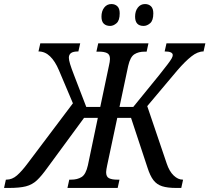

<svg xmlns="http://www.w3.org/2000/svg" viewBox="-83 -928 1034 948"><path d="M-63 0 -54 -41H-51Q-23 -41 1 -62Q25 -83 54 -122L277 -418L208 -581Q189 -626 164 -650Q139 -674 107 -674L116 -714H313L304 -674Q278 -674 267.5 -666Q257 -658 257 -643Q257 -632 263 -612Q269 -592 283 -556L343 -400H412L455 -604Q457 -613 458.5 -621.5Q460 -630 460 -637Q460 -659 445.5 -666Q431 -673 406 -673H393L402 -714H650L641 -673H631Q601 -673 580.5 -660Q560 -647 550 -603L507 -400H575L702 -556Q729 -590 743.5 -609Q758 -628 764 -638.5Q770 -649 770 -656Q770 -674 730 -674L739 -714H931L922 -674Q893 -674 862 -649.5Q831 -625 793 -581L644 -404L740 -121Q753 -82 774.5 -61.5Q796 -41 819 -41H821L812 0H787Q744 0 717.5 -8.5Q691 -17 674.5 -38.5Q658 -60 645 -101L564 -346H496L446 -111Q444 -101 442.5 -92.5Q441 -84 441 -78Q441 -55 455.5 -48Q470 -41 494 -41H507L498 0H250L259 -41H269Q299 -41 320 -54Q341 -67 351 -112L400 -346H332L152 -101Q122 -59 99 -37.5Q76 -16 45 -8Q14 0 -40 0ZM626 -800Q584 -800 584 -846Q584 -873 597.5 -890.5Q611 -908 633 -908Q651 -908 662.5 -897Q674 -886 674 -862Q674 -827 658.5 -813.5Q643 -800 626 -800ZM461 -800Q441 -800 429.5 -811Q418 -822 418 -846Q418 -873 431.5 -890.5Q445 -908 467 -908Q485 -908 496.5 -897Q508 -886 508 -862Q508 -827 492.5 -813.5Q477 -800 461 -800Z"/></svg>

Font: Noto Serif Condensed
Style: Italic
Weight: 400
Width: 3
Italic angle: -12°
Designer: Monotype Design Team
Foundry: Monotype Imaging Inc.
Version: Version 2.014; ttfautohint (v1.8.4.7-5d5b)